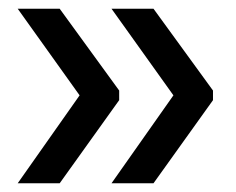

<svg xmlns="http://www.w3.org/2000/svg" viewBox="-20 -463 540 439"><path d="M235 -44 376.5 -245 235 -443H331L467 -256V-234L331 -44ZM20.5 -44 162 -245 20.5 -443H116.5L252.5 -256V-234L116.5 -44Z"/></svg>

Font: Anek Latin Medium
Style: Regular
Weight: 500
Designer: Yesha Goshar
Foundry: Ek Type
Version: Version 1.003